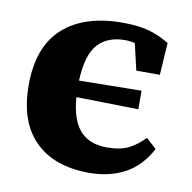

<svg xmlns="http://www.w3.org/2000/svg" viewBox="-64 -563 641 642"><g transform="rotate(10 256.5 -242.0)"><path d="M279 15Q160 15 94.5 -50Q29 -115 29 -239Q29 -370 101 -434.5Q173 -499 303 -499Q356 -499 392 -489Q428 -479 462 -458L455 -349H375L354 -439Q339 -443 320 -443Q262 -443 229 -407.5Q196 -372 192 -283L404 -286V-223L193 -227Q199 -150 231 -114.5Q263 -79 322 -79Q368 -79 396.5 -93.5Q425 -108 449 -134L484 -102Q451 -40 398.5 -12.5Q346 15 279 15Z"/></g></svg>

Font: Source Serif Pro
Style: Bold
Weight: 700
Designer: Frank Grießhammer
Foundry: Adobe Systems Incorporated
Version: Version 3.001;hotconv 1.0.111;makeotfexe 2.5.65597